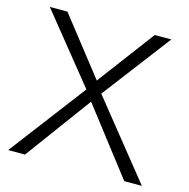

<svg xmlns="http://www.w3.org/2000/svg" viewBox="-103 -795 881 895"><g transform="rotate(15 337.5 -347.5)"><path d="M14.2 0 293 -367.2 28.8 -694.8H113.8L329.1 -419.9L535.2 -694.8H615.2L365.2 -366.2L659.2 0H574.2L329.1 -317.9L95.2 0Z"/></g></svg>

Font: CMU Bright
Style: Roman
Weight: 500
Version: Version 0.7.0